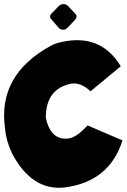

<svg xmlns="http://www.w3.org/2000/svg" viewBox="-27 -895 606 918"><path d="M297.9 -699.7Q462.9 -722.7 550.3 -578.1L405.8 -458.5Q359.9 -502 314 -495.1Q192.9 -471.2 191.9 -333.5Q214.4 -222.2 301.3 -232.9Q340.3 -238.8 391.6 -295.4L558.6 -223.6Q496.1 -25.4 280.3 1.5Q124.5 17.6 30.3 -162.1Q1.5 -223.6 -2.9 -281.2Q-39.1 -536.1 214.4 -675.3Q241.7 -691.9 297.9 -699.7ZM220.2 -831.1 253.9 -866.2Q258.3 -870.1 264.2 -872.8Q270 -875.5 276.9 -875.5Q283.2 -875.5 288.8 -872.8Q294.4 -870.1 298.8 -865.7L333 -829.1Q336.4 -826.7 337.6 -823.2Q338.9 -819.8 338.9 -815.9Q338.4 -811.5 337.4 -808.3Q336.4 -805.2 332.5 -801.3L297.9 -764.2Q291 -757.8 286.9 -755.4Q282.7 -752.9 276.9 -752.9Q269 -752.9 262.9 -755.4Q256.8 -757.8 253.4 -762.2L217.3 -804.2Q214.4 -807.1 213.4 -810.1Q212.4 -813 212.4 -816.9Q212.4 -819.8 214.1 -823.5Q215.8 -827.1 220.2 -831.1Z"/></svg>

Font: Lapsus Pro (theguybrush.com)
Style: Bold
Weight: 700
Designer: Jose Roses
Version: Version 1.00 February 9, 2018, initial release